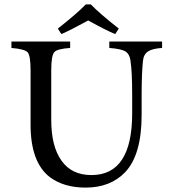

<svg xmlns="http://www.w3.org/2000/svg" viewBox="-20 -839 775 873"><path d="M520 -709 504 -684Q462 -701 381 -746Q297 -700 259 -684L243 -709Q333 -780 370 -819H393Q430 -780 520 -709ZM717 -650V-621Q672 -618 653 -605Q633 -592 630 -562Q624 -506 624 -404V-317Q624 -135 549 -56Q482 14 369 14Q270 14 206 -34Q119 -102 119 -272V-519Q119 -585 106 -601Q92 -616 32 -621V-650H299V-621Q240 -617 227 -602Q213 -586 213 -519V-294Q213 -173 260 -108Q306 -43 396 -43Q581 -43 581 -324V-404Q581 -515 573 -565Q569 -594 549 -606Q529 -617 477 -621V-650Z"/></svg>

Font: Shafarik
Style: Regular
Weight: 400
Version: Version 1.001; ttfautohint (v1.8.4.7-5d5b)